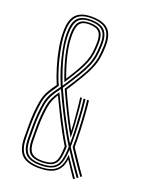

<svg xmlns="http://www.w3.org/2000/svg" viewBox="-151 -886 761 972"><g transform="rotate(20 230.0 -400.0)"><path d="M182 6.2Q117 6.2 88.9 -21.2Q60.8 -48.8 59.2 -110Q58.5 -157.2 58.9 -190.9Q59.2 -224.5 61.6 -251.9Q64 -279.2 68.5 -306.8Q74.2 -341.5 89.1 -368.8Q104 -396 122.8 -420Q106.8 -457.2 92.4 -504.6Q78 -552 69.4 -599.9Q60.8 -647.8 61.5 -685.8Q61.2 -749.5 87.6 -777.9Q114 -806.2 171.5 -806.2Q235.2 -806.2 262.8 -778Q290.2 -749.8 288.5 -688Q287.8 -652.2 283 -624.6Q278.2 -597 266.5 -568.9Q254.8 -540.8 233.4 -504.6Q212 -468.5 178 -415.8Q196.5 -374.5 221.6 -323.1Q246.8 -271.8 269.8 -228.5L271 -228.8Q270 -261 267.2 -294.4Q264.5 -327.8 261.4 -356.4Q258.2 -385 255.8 -402.5H265Q268 -381.2 271.2 -347.4Q274.5 -313.5 277.1 -274.2Q279.8 -235 280.2 -197.2L278.2 -196.5Q259.2 -229 239.1 -267.8Q219 -306.5 200.5 -345.2Q182 -384 167.2 -416.2Q201.8 -469 223.4 -505Q245 -541 256.8 -569Q268.5 -597 273.4 -624.8Q278.2 -652.5 279 -688.5Q280.8 -746.5 255.4 -772.2Q230 -798 171.5 -798Q118.2 -798 94.5 -771.6Q70.8 -745.2 71 -685.8Q70.2 -659.5 75.6 -624.1Q81 -588.8 90.1 -551Q99.2 -513.2 110.8 -478.9Q122.2 -444.5 134.2 -419.8Q116.2 -393.2 105.4 -376.9Q94.5 -360.5 88.4 -345Q82.2 -329.5 78.2 -305.2Q73.8 -278.5 71.5 -251.8Q69.2 -225 68.6 -191.4Q68 -157.8 69 -110.2Q70.2 -52.2 96.5 -27.1Q122.8 -2 182 -2Q227 -2 252 -14.6Q277 -27.2 287.8 -50.8Q298.5 -74.2 300.2 -106.5L302.2 -107.2Q314 -90.2 327.8 -69.6Q341.5 -49 353.5 -31.8Q365.5 -14.5 371.5 -6.2L363.8 -0.5Q355.8 -11.5 339.6 -36.1Q323.5 -60.8 307.5 -84.8L306 -84.2Q300.2 -38.8 270.6 -16.2Q241 6.2 182 6.2ZM182 -10Q127.8 -10 103.9 -33.2Q80 -56.5 78.8 -110.5Q77.8 -157.8 78.4 -191Q79 -224.2 81.4 -250.9Q83.8 -277.5 88 -304Q92.8 -335 105.8 -359.5Q118.8 -384 145.2 -418.5Q127.8 -457.8 112.8 -506Q97.8 -554.2 88.9 -601.8Q80 -649.2 80.5 -686Q80.5 -741.2 101.8 -765.6Q123 -790 171.5 -790Q225.2 -790 248.1 -766.2Q271 -742.5 269.5 -689Q268.8 -653.8 264.2 -626.8Q259.8 -599.8 248 -572.1Q236.2 -544.5 214.2 -508.1Q192.2 -471.8 156.5 -417.5Q173.8 -379 196.2 -333Q218.8 -287 242.6 -242.6Q266.5 -198.2 287.5 -164Q288 -204.8 286 -250.8Q284 -296.8 280.9 -337.4Q277.8 -378 274.2 -402.5H284Q286.8 -382.8 289.2 -352.9Q291.8 -323 293.6 -288Q295.5 -253 296.4 -217.2Q297.2 -181.5 296.5 -150.2Q308.2 -132.8 326 -106.1Q343.8 -79.5 360.8 -54.6Q377.8 -29.8 386.5 -17.8L379 -12Q371 -23 355.9 -44.8Q340.8 -66.5 324.4 -91Q308 -115.5 295.8 -134.2Q294 -90 283.9 -62.6Q273.8 -35.2 249.8 -22.6Q225.8 -10 182 -10ZM182 -18.2Q227.5 -18.2 249.4 -32Q271.2 -45.8 278.5 -74.4Q285.8 -103 286.8 -147.2Q266 -179.8 241.9 -223.8Q217.8 -267.8 193.9 -315.8Q170 -363.8 150 -408.5Q125.2 -376.8 113.6 -353Q102 -329.2 97.5 -302.5Q93.5 -276.8 91.1 -250.6Q88.8 -224.5 88.2 -191.4Q87.8 -158.2 88.5 -110.8Q89.8 -60.8 111.1 -39.5Q132.5 -18.2 182 -18.2ZM182 -26.5Q137.5 -26.5 118.5 -45.8Q99.5 -65 98.2 -111Q97.5 -157.8 98 -190.6Q98.5 -223.5 100.8 -249.5Q103 -275.5 107.2 -301.2Q111.2 -325 120.6 -345.2Q130 -365.5 148 -390.2Q158.2 -368.5 175.1 -334.1Q192 -299.8 211.2 -262.4Q230.5 -225 248.1 -193Q265.8 -161 277.2 -144.2Q276 -101.5 269 -75.6Q262 -49.8 242.1 -38.1Q222.2 -26.5 182 -26.5ZM182 -34.8Q219 -34.8 236.8 -45Q254.5 -55.2 260.4 -78.9Q266.2 -102.5 267.2 -141.8Q249 -171 227.8 -210.4Q206.5 -249.8 185.5 -292.2Q164.5 -334.8 146.5 -373Q134 -353.5 127.1 -336Q120.2 -318.5 117 -299.8Q112.8 -274.2 110.5 -248.6Q108.2 -223 107.8 -190.4Q107.2 -157.8 108.2 -111Q109.2 -69.5 125.9 -52.1Q142.5 -34.8 182 -34.8ZM152 -427.5Q186 -478.8 206.9 -513.6Q227.8 -548.5 239 -575.2Q250.2 -602 254.8 -628.4Q259.2 -654.8 260 -689.5Q261.5 -738.8 240.8 -760.2Q220 -781.8 171.5 -781.8Q128.2 -781.8 109.2 -759.5Q90.2 -737.2 90 -686Q89 -634.2 105.1 -569Q121.2 -503.8 152 -427.5ZM154.2 -446.8Q126 -519.8 112.4 -579.8Q98.8 -639.8 99.5 -686.2Q99.8 -733.2 116.4 -753.4Q133 -773.5 171.5 -773.5Q215.2 -773.5 233.5 -754.1Q251.8 -734.8 250.5 -689.8Q249.8 -657.5 245.9 -632.9Q242 -608.2 232.1 -583.4Q222.2 -558.5 203.5 -526.2Q184.8 -494 154.2 -446.8ZM156.8 -466.5Q183.2 -508.2 199.6 -537.2Q216 -566.2 224.8 -589.5Q233.5 -612.8 237 -636.2Q240.5 -659.8 241 -690.2Q242 -731 226.1 -748.1Q210.2 -765.2 171.5 -765.2Q137.8 -765.2 123.5 -747.4Q109.2 -729.5 109 -686.2Q108.2 -643 120.1 -588.2Q132 -533.5 156.8 -466.5ZM394.2 -23.8Q385.5 -35.2 369.1 -59Q352.8 -82.8 335.2 -108.8Q317.8 -134.8 306.2 -152.5Q307 -194.5 305.1 -242.6Q303.2 -290.8 300 -333.6Q296.8 -376.5 293 -402.5H302.8Q306 -377.2 309.2 -335.4Q312.5 -293.5 314.4 -245.8Q316.2 -198 315.8 -156Q327.5 -138.2 344.5 -112.8Q361.5 -87.2 377.5 -63.9Q393.5 -40.5 401.8 -29.2Z"/></g></svg>

Font: Big Shoulders Inline Text Thin ExtraLight
Style: Regular
Weight: 250
Version: Version 2.002